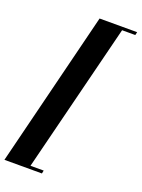

<svg xmlns="http://www.w3.org/2000/svg" viewBox="-197 -849 816 1107"><g transform="rotate(20 211.5 -295.5)"><path d="M0 0ZM444.8 -772 440.4 -752.9H359.4L130.4 162.1H211.4L207.5 181.2H-22.5L214.4 -772Z"/></g></svg>

Font: TypoPRO Playfair Display
Style: Bold Italic
Weight: 700
Italic angle: -14.9847°
Designer: Claus Eggers Sørensen
Foundry: Claus Eggers Sørensen
Version: Version 1.004;PS 001.004;hotconv 1.0.70;makeotf.lib2.5.58329